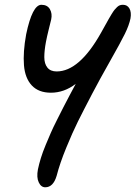

<svg xmlns="http://www.w3.org/2000/svg" viewBox="-20 -565 569 806"><path d="M169.9 221.2Q152.3 221.2 142.6 200.4Q132.8 179.7 139.2 146Q144 123 151.6 98.4Q159.2 73.7 171.6 43.9Q184.1 14.2 193.1 -6.8Q202.1 -27.8 220.2 -63.5Q238.3 -99.1 245.6 -113.8Q252.9 -128.4 273.4 -167Q293.9 -205.6 297.9 -212.9Q249 -175.8 193.8 -175.8Q142.1 -175.8 113.5 -206.3Q85 -236.8 80.6 -291.3Q76.2 -345.7 89.8 -420.9Q115.7 -544.9 153.8 -544.9Q178.7 -544.9 189.5 -526.4Q200.2 -507.8 194.8 -482.9Q192.9 -474.6 184.8 -442.4Q176.8 -410.2 172.9 -389.2Q166 -352.5 166 -325Q166 -297.4 179 -281.2Q191.9 -265.1 217.8 -265.1Q313 -265.1 403.8 -426.8Q411.1 -439.5 421.1 -457.8Q431.2 -476.1 436.3 -485.1Q441.4 -494.1 448.7 -506.1Q456.1 -518.1 460.7 -523.7Q465.3 -529.3 471.4 -535.2Q477.5 -541 483.4 -543Q489.3 -544.9 496.1 -544.9Q514.6 -544.9 523.4 -529.3Q532.2 -513.7 527.8 -487.8Q522 -459 503.9 -422.4Q485.8 -385.7 442.4 -309.1Q398.9 -232.4 367.2 -171.9Q329.1 -99.1 306.9 -54.4Q284.7 -9.8 258.1 55.2Q231.4 120.1 217.8 172.9Q203.6 221.2 169.9 221.2Z"/></svg>

Font: Shantell Sans Bouncy
Style: Italic
Weight: 400
Italic angle: -11.31°
Designer: Stephen Nixon, Anya Danilova, Shantell Martin
Foundry: Arrow Type
Version: Version 1.006;[9816181b4]